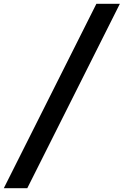

<svg xmlns="http://www.w3.org/2000/svg" viewBox="-24 -843 648 1006"><path d="M-4 143 481 -823H604L119 143Z"/></svg>

Font: Iosevka Curly Slab Extended
Style: Bold Italic
Weight: 700
Width: 7
Italic angle: -9°
Monospace: yes
Designer: Belleve Invis
Foundry: Belleve Invis
Version: Version 11.0.0; ttfautohint (v1.8.3)